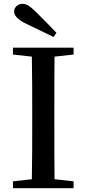

<svg xmlns="http://www.w3.org/2000/svg" viewBox="-20 -987 453 1007"><path d="M276 -815C241 -852 203 -890 168 -925C136 -956 118 -967 98 -967C74 -967 54 -949 54 -927C54 -907 70 -886 114 -864C161 -841 211 -817 261 -793ZM366 -701V-737H48V-701L147 -690C149 -592 149 -492 149 -394V-343C149 -243 149 -144 147 -47L48 -36V0H366V-36L266 -47C265 -145 265 -245 265 -343V-394C265 -495 265 -593 266 -690Z"/></svg>

Font: Source Han Serif CN SemiBold
Style: Regular
Weight: 600
Designer: Ryoko NISHIZUKA 西塚涼子 (kana & ideographs); Frank Grießhammer (Latin, Greek & Cyrillic); Wenlong ZHANG 张文龙 (bopomofo); San
Foundry: Adobe Systems Incorporated
Version: Version 1.000;PS 1;hotconv 16.6.53;makeotf.lib2.5.65590